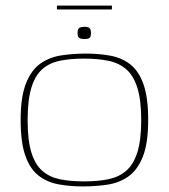

<svg xmlns="http://www.w3.org/2000/svg" viewBox="-20 -661 605 688"><path d="M277 7Q230 7 189.5 -0.5Q149 -8 118.5 -31.5Q88 -55 71 -102.5Q54 -150 54 -231Q54 -314 73 -362Q92 -410 124.5 -433Q157 -456 199.5 -462.5Q242 -469 288 -469Q335 -469 375.5 -461.5Q416 -454 446.5 -430.5Q477 -407 494 -359.5Q511 -312 511 -231Q511 -148 492 -100Q473 -52 440.5 -29Q408 -6 366 0.5Q324 7 277 7ZM281 -11Q329 -11 367 -18.5Q405 -26 431.5 -48.5Q458 -71 472 -114.5Q486 -158 486 -231Q486 -303 472 -347Q458 -391 431.5 -413.5Q405 -436 367 -443.5Q329 -451 281 -451Q233 -451 195.5 -443.5Q158 -436 132 -413.5Q106 -391 92.5 -347Q79 -303 79 -231Q79 -158 92.5 -114.5Q106 -71 132 -48.5Q158 -26 195.5 -18.5Q233 -11 281 -11ZM283 -521Q272 -521 265 -524.5Q258 -528 258 -542Q258 -558 265 -561.5Q272 -565 283 -565Q294 -565 300 -561Q306 -557 306 -542Q306 -528 300 -524.5Q294 -521 283 -521ZM184 -627V-641H381V-627Z"/></svg>

Font: Genos Thin
Style: Regular
Weight: 100
Designer: Robert E. Leuschke
Foundry: Robert E. Leuschke
Version: Version 1.010